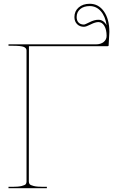

<svg xmlns="http://www.w3.org/2000/svg" viewBox="-20 -994 602 1014"><path d="M543 -860.4Q536.1 -908.2 512.2 -935.1Q488.3 -961.9 454.1 -961.9Q421.9 -961.9 403.3 -945.8Q384.8 -929.7 384.8 -903.8Q384.8 -885.3 395 -874.8Q405.3 -864.3 423.3 -864.3Q428.7 -864.3 453.6 -877Q478.5 -889.6 499.5 -889.6Q526.9 -889.6 543 -860.4ZM24.9 -759.8H486.8Q511.7 -759.8 527.3 -772.2Q543 -784.7 543 -804.7Q543 -837.4 531 -857.4Q519 -877.4 499.5 -877.4Q483.4 -877.4 459 -865Q434.6 -852.5 423.3 -852.5Q400.9 -852.5 387 -866.7Q373 -880.9 373 -903.8Q373 -935.1 395.5 -954.6Q418 -974.1 454.1 -974.1Q500.5 -974.1 529.1 -933.3Q557.6 -892.6 557.6 -825.7Q557.6 -815.4 553.7 -754.4Q553.7 -750 548.3 -750H132.8L132.3 -35.6Q132.3 -26.9 136.5 -21.5Q140.6 -16.1 158 -11.7Q175.3 -7.3 207.5 -7.3H227.5V0H24.9V-7.3H44.9Q77.1 -7.3 94.5 -11.7Q111.8 -16.1 116 -21.5Q120.1 -26.9 120.1 -35.6V-727.1Q120.1 -740.2 105.5 -746.3Q90.8 -752.4 44.9 -752.4H24.9Z"/></svg>

Font: ZnikomitNo24
Style: Thin
Weight: 300
Designer: gluk
Foundry: gluk
Version: Version 0.55